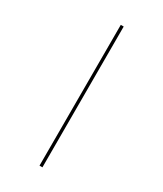

<svg xmlns="http://www.w3.org/2000/svg" viewBox="-235 -911 971 1141"><g transform="rotate(30 250.0 -340.0)"><path d="M240 143V-823H260V143Z"/></g></svg>

Font: Iosevka SS04 Thin
Style: Regular
Weight: 100
Monospace: yes
Designer: Belleve Invis
Foundry: Belleve Invis
Version: Version 19.0.0; ttfautohint (v1.8.4)